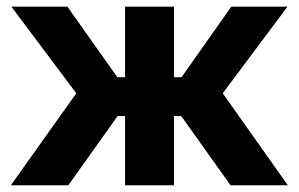

<svg xmlns="http://www.w3.org/2000/svg" viewBox="-20 -549 886 569"><path d="M12.2 0 206.1 -272.5 13.7 -529.3H179.7L327.6 -320.3H350.6V-529.3H495.6V-320.3H518.1L665.5 -529.3H832L640.1 -272.5L833 0H663.1L517.1 -205.1H495.6V0H350.6V-205.1H328.6L182.6 0Z"/></svg>

Font: Inter 24pt
Style: Bold
Weight: 700
Designer: Rasmus Andersson
Foundry: rsms
Version: Version 4.001;git-66647c0bb